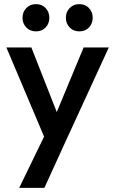

<svg xmlns="http://www.w3.org/2000/svg" viewBox="-20 -710 558 930"><path d="M216 5 11 -480H132L272 -124H237L385 -480H507L284 5ZM73 200 222 -107 284 5 195 200ZM154 -558Q126 -558 107.5 -577Q89 -596 89 -624Q89 -652 107.5 -671Q126 -690 154 -690Q183 -690 201 -671Q219 -652 219 -624Q219 -596 201 -577Q183 -558 154 -558ZM364 -558Q336 -558 317.5 -577Q299 -596 299 -624Q299 -652 317.5 -671Q336 -690 364 -690Q393 -690 411 -671Q429 -652 429 -624Q429 -596 411 -577Q393 -558 364 -558Z"/></svg>

Font: Outfit Thin Medium
Style: Regular
Weight: 500
Version: Version 1.100;gftools[0.9.27]